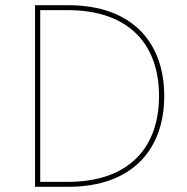

<svg xmlns="http://www.w3.org/2000/svg" viewBox="-20 -720 720 740"><path d="M115 0H242C494 0 613 -148 613 -350C613 -552 494 -700 242 -700H115ZM240 -19H135V-681H240C485 -681 593 -541 593 -350C593 -159 485 -19 240 -19Z"/></svg>

Font: Chess Sans Thin
Style: Regular
Weight: 100
Designer: Wolf Bōese
Foundry: Wolf Bōese
Version: Version 7.223;Glyphs 3.3 (3306)